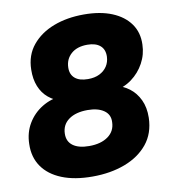

<svg xmlns="http://www.w3.org/2000/svg" viewBox="-82 -785 763 865"><g transform="rotate(-10 300.0 -352.0)"><path d="M272 11Q190 11 132 -12.5Q74 -36 44 -79.5Q14 -123 16 -183Q17 -235 41.5 -276Q66 -317 107 -342Q148 -367 198 -371L195 -348Q161 -358 135 -379.5Q109 -401 95.5 -434.5Q82 -468 83 -511Q84 -577 121.5 -622.5Q159 -668 220.5 -691.5Q282 -715 359 -715Q434 -715 487.5 -693Q541 -671 569.5 -631Q598 -591 596 -536Q595 -491 573.5 -451.5Q552 -412 516 -385.5Q480 -359 436 -353L439 -375Q477 -367 506 -345Q535 -323 551.5 -288Q568 -253 567 -206Q565 -135 526 -87Q487 -39 421 -14Q355 11 272 11ZM281 -127Q335 -127 367.5 -150.5Q400 -174 401 -215Q403 -250 375.5 -269Q348 -288 301 -288Q247 -288 215 -265Q183 -242 182 -201Q181 -165 207 -146Q233 -127 281 -127ZM328 -425Q359 -425 381 -436Q403 -447 415.5 -466Q428 -485 429 -510Q430 -543 409.5 -560.5Q389 -578 351 -578Q304 -578 277 -554Q250 -530 249 -492Q248 -460 268.5 -442.5Q289 -425 328 -425Z"/></g></svg>

Font: Nunito Sans 11pt Black
Style: Italic
Weight: 900
Italic angle: -9°
Version: Version 3.101;gftools[0.9.27]